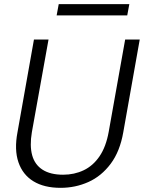

<svg xmlns="http://www.w3.org/2000/svg" viewBox="-20 -890 691 922"><path d="M271 12Q192 12 140.5 -19.5Q89 -51 68.5 -111Q48 -171 64 -255L143 -700H213L133 -255Q122 -190 134.5 -144.5Q147 -99 184.5 -75Q222 -51 283 -51Q337 -51 382 -72.5Q427 -94 458 -139.5Q489 -185 502 -257L581 -700H651L572 -255Q556 -163 511.5 -103.5Q467 -44 404.5 -16Q342 12 271 12ZM252 -816 262 -870H601L591 -816Z"/></svg>

Font: DM Sans 28pt Light
Style: Italic
Weight: 300
Italic angle: -10°
Version: Version 4.004;gftools[0.9.30]